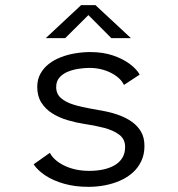

<svg xmlns="http://www.w3.org/2000/svg" viewBox="-20 -714 690 745"><path d="M323 11Q271.5 11 229 -1Q186.5 -13 156.2 -33Q126 -53 110.5 -76.5L173.5 -121Q181 -106.5 195 -94Q209 -81.5 228.8 -71.8Q248.5 -62 273 -56.5Q297.5 -51 326.5 -51Q354.5 -51 379.8 -56.2Q405 -61.5 424.2 -72.5Q443.5 -83.5 454.5 -101.2Q465.5 -119 465.5 -144Q465.5 -174 442.8 -191.2Q420 -208.5 383.5 -218Q347 -227.5 305 -233.5Q273 -238.5 241.2 -248Q209.5 -257.5 183 -274Q156.5 -290.5 140.5 -315.8Q124.5 -341 124.5 -377Q124.5 -405.5 136.8 -427.8Q149 -450 169.5 -466Q190 -482 216.8 -492.2Q243.5 -502.5 272.8 -507.2Q302 -512 330.5 -512Q379.5 -512 418.5 -498.8Q457.5 -485.5 484 -465.5Q510.5 -445.5 522 -424.5L461 -384.5Q454 -399 441 -410.8Q428 -422.5 410.2 -431.5Q392.5 -440.5 371.5 -445.5Q350.5 -450.5 327 -450.5Q308.5 -450.5 286 -447.2Q263.5 -444 243.8 -436Q224 -428 211 -413.5Q198 -399 198 -376.5Q198 -349.5 216.8 -333.2Q235.5 -317 267 -307.5Q298.5 -298 337 -291.5Q362 -287.5 390.2 -281.8Q418.5 -276 445 -266Q471.5 -256 493 -240.5Q514.5 -225 527.5 -202.5Q540.5 -180 540.5 -147.5Q540.5 -114.5 528.2 -88.8Q516 -63 495 -44.2Q474 -25.5 446.2 -13.2Q418.5 -1 387 5Q355.5 11 323 11ZM157.5 -566 294.5 -694H350.5L488 -566H412L323 -655.5L233 -566Z"/></svg>

Font: Trispace Thin Light
Style: Regular
Weight: 300
Version: Version 1.210